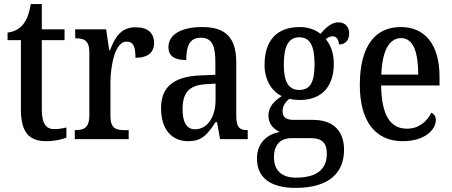

<svg xmlns="http://www.w3.org/2000/svg" viewBox="-20 -679 2205 937"><path d="M207 10C250 10 286 0 304 -7V-57C285 -52 267 -49 244 -49C203 -49 184 -78 184 -147V-483H295V-536H184V-659H130C121 -606 109 -580 92 -559C74 -537 49 -524 17 -520V-483H82V-146C82 -30 124 10 207 10Z M345 0H608V-44H584C548 -44 519 -52 519 -111V-275C519 -360 542 -476 597 -476C631 -476 641 -452 641 -397C703 -397 732 -424 732 -469C732 -516 703 -546 642 -546C571 -546 541 -498 517 -434H513L498 -536H347V-492H350C388 -492 416 -483 416 -424V-116C416 -53 387 -44 348 -44H345Z M898 10C969 10 995 -27 1032 -83H1039L1054 0H1189V-44H1186C1147 -44 1133 -60 1133 -115V-374C1133 -500 1077 -547 966 -547C871 -547 802 -514 802 -449C802 -406 831 -386 889 -386C889 -451 903 -495 960 -495C1020 -495 1031 -447 1031 -373V-314L960 -311C830 -306 766 -257 766 -151C766 -41 824 10 898 10ZM932 -48C890 -48 871 -84 871 -145C871 -223 899 -263 984 -268L1032 -271V-191C1032 -108 992 -48 932 -48Z M1422 238C1583 238 1659 167 1659 52C1659 -31 1615 -94 1507 -94H1412C1377 -94 1359 -107 1359 -136C1359 -164 1376 -185 1393 -197C1404 -193 1429 -191 1443 -191C1556 -191 1609 -264 1609 -366C1609 -425 1592 -461 1570 -488C1580 -496 1590 -502 1604 -502C1622 -502 1634 -484 1634 -462C1670 -462 1684 -488 1684 -516C1684 -545 1667 -570 1632 -570C1592 -570 1563 -535 1544 -514C1520 -533 1486 -547 1443 -547C1327 -547 1271 -477 1271 -362C1271 -292 1304 -234 1355 -210C1316 -185 1290 -156 1290 -115C1290 -71 1318 -48 1345 -35C1284 -24 1234 18 1234 95C1234 185 1296 238 1422 238ZM1440 -240C1387 -240 1365 -282 1365 -364C1365 -451 1387 -497 1440 -497C1495 -497 1515 -453 1515 -365C1515 -281 1496 -240 1440 -240ZM1424 188C1349 188 1317 147 1317 89C1317 14 1362 -5 1404 -5H1495C1547 -5 1575 14 1575 71C1575 138 1537 188 1424 188Z M1945 10C2057 10 2107 -49 2107 -93C2107 -112 2097 -124 2085 -129C2064 -87 2025 -51 1966 -51C1885 -51 1842 -116 1840 -262H2125V-305C2125 -463 2053 -547 1936 -547C1809 -547 1736 -452 1736 -264C1736 -90 1810 10 1945 10ZM2021 -315H1841C1845 -429 1878 -493 1938 -493C1998 -493 2021 -422 2021 -315Z"/></svg>

Font: Noto Serif Bengali Condensed Medium
Style: Regular
Weight: 500
Width: 3
Designer: Juan Bruce, Universal Thirst, Indian Type Foundry and the Monotype Design Team.
Foundry: Monotype Imaging Inc.
Version: Version 2.003